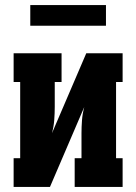

<svg xmlns="http://www.w3.org/2000/svg" viewBox="-20 -741 540 761"><path d="M34 0V-114H60V-416H34V-530H224V-416H197V-318Q197 -292 195 -265.5Q193 -239 186 -213L322 -530H466V-416H440V-114H466V0H276V-114H303V-212Q303 -238 305 -264.5Q307 -291 314 -317L178 0ZM100 -639V-721H400V-639Z"/></svg>

Font: Iosevka Slab Heavy
Style: Regular
Weight: 900
Monospace: yes
Designer: Belleve Invis
Foundry: Belleve Invis
Version: Version 11.1.0; ttfautohint (v1.8.3)